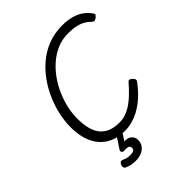

<svg xmlns="http://www.w3.org/2000/svg" viewBox="-337 -1207 1667 1667"><g transform="rotate(-45 497.0 -373.0)"><path d="M464 19Q389 19 331 -4.5Q273 -28 232 -74Q191 -120 170 -187Q149 -254 149 -338Q149 -407 165 -483Q181 -559 213.5 -635Q246 -711 294 -779Q342 -847 406 -900.5Q470 -954 549 -984.5Q628 -1015 723 -1015Q786 -1015 836 -1001.5Q886 -988 924 -961Q962 -934 989 -894Q997 -883 992.5 -875Q988 -867 974 -856Q961 -846 951.5 -844Q942 -842 928 -854Q903 -880 873 -896.5Q843 -913 803 -921.5Q763 -930 708 -930Q639 -930 577.5 -904.5Q516 -879 464 -834.5Q412 -790 371 -733Q330 -676 301.5 -611Q273 -546 258 -480Q243 -414 243 -353Q243 -281 256.5 -227Q270 -173 299 -137.5Q328 -102 372.5 -84Q417 -66 478 -66Q520 -66 559 -80Q598 -94 635 -119.5Q672 -145 709 -181Q746 -217 784 -261Q795 -273 806.5 -268Q818 -263 829 -252Q842 -239 843.5 -229.5Q845 -220 834 -205Q768 -118 701.5 -69Q635 -20 574.5 -0.5Q514 19 464 19ZM345 269Q308 269 278.5 261.5Q249 254 232 241Q224 233 225 220.5Q226 208 231 199Q238 186 246.5 181.5Q255 177 265 181Q278 187 297 193.5Q316 200 347 200Q372 200 386 192.5Q400 185 400 165Q400 143 380.5 137.5Q361 132 334 135Q323 136 318.5 133Q314 130 310 124Q306 117 307.5 110.5Q309 104 314 97L387 -13H452L376 105L347 89Q391 75 422 80.5Q453 86 469.5 106Q486 126 486 155Q486 192 466.5 217.5Q447 243 415 256Q383 269 345 269Z"/></g></svg>

Font: Playwrite US Trad
Style: Regular
Weight: 400
Designer: Veronika Burian, José Scaglione
Foundry: TypeTogether
Version: Version 1.002